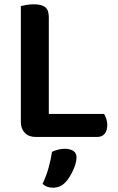

<svg xmlns="http://www.w3.org/2000/svg" viewBox="-20 -635 547 893"><path d="M146 2Q114 2 95.5 -17Q77 -36 77 -68V-607Q85 -609 102.5 -612Q120 -615 137 -615Q173 -615 190 -602Q207 -589 207 -554V-105H464Q469 -97 474 -83.5Q479 -70 479 -54Q479 -27 466.5 -12.5Q454 2 432 2ZM285 212Q272 226 257.5 232Q243 238 226 238Q196 238 178 220Q196 182 206.5 143.5Q217 105 222 71Q235 65 250 61Q265 57 281 57Q305 57 320.5 66.5Q336 76 336 98Q336 110 331.5 126Q327 142 319.5 158Q312 174 303 188.5Q294 203 285 212Z"/></svg>

Font: Baloo Chettan 2 SemiBold
Style: Regular
Weight: 600
Designer: Maithili Shingre, Unnati Kotecha and Ek Type
Foundry: Ek Type
Version: Version 1.640;hotconv 1.0.111;makeotfexe 2.5.65597; ttfautoh